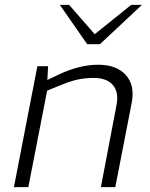

<svg xmlns="http://www.w3.org/2000/svg" viewBox="-20 -766 616 786"><path d="M37 0 133 -495H177L173 -424L162 -433L221 -461Q261 -480 301.5 -490.5Q342 -501 382 -501Q432 -501 466 -482Q500 -463 514.5 -427.5Q529 -392 518 -339L452 0H393L457 -336Q467 -389 442 -418Q417 -447 363 -447Q328 -447 296.5 -440Q265 -433 225 -416L173 -395L96 0ZM337 -585 359 -619 517 -746H561L389 -585ZM337 -585 225 -746H263L380 -612L389 -585Z"/></svg>

Font: REM ExtraLight
Style: Italic
Weight: 250
Italic angle: -11°
Designer: Octavio Pardo
Foundry: Ashler Design
Version: Version 1.005;gftools[0.9.28]